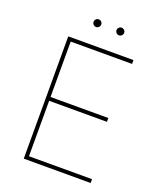

<svg xmlns="http://www.w3.org/2000/svg" viewBox="-158 -974 899 1073"><g transform="rotate(20 292.0 -437.5)"><path d="M113.6 0V-727.3H501.4V-704.5H136.4V-375H480.1V-352.3H136.4V-22.7H511.4V0ZM241.5 -829.5Q232.2 -829.5 225.5 -836.3Q218.8 -843 218.8 -852.3Q218.8 -861.5 225.5 -868.3Q232.2 -875 241.5 -875Q250.7 -875 257.5 -868.3Q264.2 -861.5 264.2 -852.3Q264.2 -843 257.5 -836.3Q250.7 -829.5 241.5 -829.5ZM377.8 -829.5Q368.6 -829.5 361.9 -836.3Q355.1 -843 355.1 -852.3Q355.1 -861.5 361.9 -868.3Q368.6 -875 377.8 -875Q387.1 -875 393.8 -868.3Q400.6 -861.5 400.6 -852.3Q400.6 -843 393.8 -836.3Q387.1 -829.5 377.8 -829.5Z"/></g></svg>

Font: Inter UI Thin
Style: Regular
Weight: 100
Designer: Rasmus Andersson
Foundry: rsms
Version: 3.2;8d6f07862